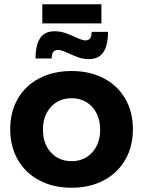

<svg xmlns="http://www.w3.org/2000/svg" viewBox="-20 -877 673 903"><path d="M605 -269Q605 -188 569 -125.5Q533 -63 467.5 -28.5Q402 6 317 6Q231 6 165.5 -28.5Q100 -63 64 -125.5Q28 -188 28 -269Q28 -351 64 -413Q100 -475 165.5 -509Q231 -543 317 -543Q402 -543 467.5 -509Q533 -475 569 -413Q605 -351 605 -269ZM182 -267Q182 -201 219.5 -160Q257 -119 317 -119Q376 -119 413.5 -160Q451 -201 451 -267Q451 -333 413.5 -374Q376 -415 317 -415Q257 -415 219.5 -374Q182 -333 182 -267ZM397 -599Q373 -599 352 -606Q331 -613 303 -626Q300 -627 282.5 -634.5Q265 -642 254 -642Q237 -642 230 -632Q223 -622 223 -602H147Q147 -663 168 -696.5Q189 -730 237 -730Q261 -730 283.5 -723Q306 -716 333 -703Q367 -687 381 -687Q397 -687 404 -697Q411 -707 411 -727H488Q488 -665 466.5 -632Q445 -599 397 -599ZM179 -857H457V-767H179Z"/></svg>

Font: Montserrat arm2 SemiBold
Style: Regular
Weight: 600
Designer: Julieta Ulanovsky
Foundry: Julieta Ulanovsky
Version: Version 6.000